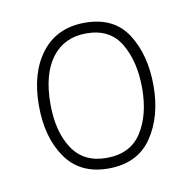

<svg xmlns="http://www.w3.org/2000/svg" viewBox="-49 -774 429 429"><g transform="rotate(-10 165.0 -560.0)"><path d="M296 -560Q296 -490 263.5 -442.5Q231 -395 165 -395Q101 -395 68.5 -441.5Q36 -488 36 -560Q36 -635 71 -680Q106 -725 169 -725Q235 -725 265.5 -677.5Q296 -630 296 -560ZM62 -559Q62 -497 87.5 -458Q113 -419 165 -419Q219 -419 244.5 -458.5Q270 -498 270 -559Q270 -619 246 -660Q222 -701 168 -701Q118 -701 90 -664Q62 -627 62 -559Z"/></g></svg>

Font: Noto Sans Thai SemCond Thin
Style: Regular
Weight: 100
Width: 4
Designer: Monotype Design Team
Foundry: Monotype Imaging Inc.
Version: Version 2.002; ttfautohint (v1.8.4.7-5d5b)